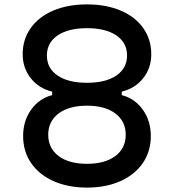

<svg xmlns="http://www.w3.org/2000/svg" viewBox="-20 -836 790 872"><path d="M557 -584Q557 -642 508.5 -675Q460 -708 375 -708Q290 -708 241.5 -675Q193 -642 193 -584Q193 -526 241.5 -493Q290 -460 375 -460Q460 -460 508.5 -493Q557 -526 557 -584ZM375 -816Q462 -816 528 -788Q594 -760 630.5 -708.5Q667 -657 667 -590Q667 -527 630 -480.5Q593 -434 533 -420V-404Q592 -389 628.5 -338Q665 -287 665 -218Q665 -149 629 -96Q593 -43 527 -13.5Q461 16 375 16Q289 16 223 -13.5Q157 -43 121 -96Q85 -149 85 -218Q85 -287 121.5 -338Q158 -389 217 -404V-420Q157 -434 120 -480.5Q83 -527 83 -590Q83 -657 119.5 -708.5Q156 -760 222 -788Q288 -816 375 -816ZM375 -92Q457 -92 504 -127.5Q551 -163 551 -224Q551 -285 504 -320.5Q457 -356 375 -356Q293 -356 246 -320.5Q199 -285 199 -224Q199 -163 246 -127.5Q293 -92 375 -92Z"/></svg>

Font: Martian Mono VF sWd Rg
Style: Regular
Weight: 400
Width: 6
Monospace: yes
Designer: Roman Shamin
Foundry: Evil Martians
Version: Version 1.100